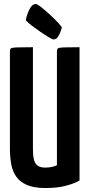

<svg xmlns="http://www.w3.org/2000/svg" viewBox="-20 -938 451 968"><path d="M209 10Q150 10 114.5 -6Q79 -22 60.5 -49.5Q42 -77 36 -113.5Q30 -150 30 -192V-679Q30 -690 35 -694Q40 -698 64 -699Q88 -700 146 -700V-188Q146 -164 148.5 -146Q151 -128 158 -116Q165 -104 177.5 -98.5Q190 -93 209 -93Q226 -93 241.5 -96.5Q257 -100 267 -105V-679Q267 -690 272 -694Q277 -698 300.5 -699Q324 -700 381 -700V-28Q363 -16 318 -3Q273 10 209 10ZM249 -739Q245 -739 226.5 -750Q208 -761 184.5 -777Q161 -793 140 -809Q119 -825 110 -836Q115 -864 128.5 -891Q142 -918 161 -918Q166 -918 181.5 -906.5Q197 -895 218 -876.5Q239 -858 259 -838Q279 -818 292 -800Q292 -800 287.5 -785Q283 -770 273.5 -754.5Q264 -739 249 -739Z"/></svg>

Font: Yanone Kaffeesatz ExtraLight
Style: Bold
Weight: 700
Version: Version 2.003